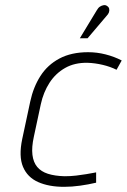

<svg xmlns="http://www.w3.org/2000/svg" viewBox="-20 -712 491 743"><path d="M392 -650Q399 -657 401.5 -664Q404 -671 402.5 -678Q401 -685 394 -689Q389 -693 381.5 -692Q374 -691 367 -686.5Q360 -682 355 -673L289 -564H319ZM431 -442 451 -478Q422 -493 388.5 -501.5Q355 -510 321 -510Q256 -510 210 -485.5Q164 -461 136.5 -418Q109 -375 97 -319L66 -174Q52 -107 69 -66.5Q86 -26 127.5 -7.5Q169 11 228 11Q258 11 290 6.5Q322 2 352 -5V-45Q352 -45 341.5 -43Q331 -41 313.5 -38Q296 -35 274.5 -32.5Q253 -30 230 -30Q192 -31 165.5 -39.5Q139 -48 124 -66Q109 -84 105.5 -113Q102 -142 111 -183L138 -309Q148 -355 171.5 -391.5Q195 -428 232 -449Q269 -470 319 -469Q348 -468 377.5 -461Q407 -454 431 -442Z"/></svg>

Font: Advent Pro Light
Style: Italic
Weight: 300
Italic angle: -12°
Version: Version 3.000